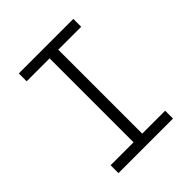

<svg xmlns="http://www.w3.org/2000/svg" viewBox="-200 -868 1001 1001"><g transform="rotate(-45 300.0 -367.5)"><path d="M99 0V-58H268V-677H99V-735H501V-677H332V-58H501V0Z"/></g></svg>

Font: Iosevka Custom Light Extended
Style: Regular
Weight: 300
Width: 7
Monospace: yes
Designer: Belleve Invis
Foundry: Belleve Invis
Version: Version 11.2.4; ttfautohint (v1.8.4)